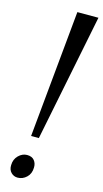

<svg xmlns="http://www.w3.org/2000/svg" viewBox="-136 -928 528 981"><g transform="rotate(15 128.0 -438.0)"><path d="M144 -885.5H255.5L120.5 -213H79.5ZM19.5 -43Q20 -74 40.2 -94Q60.5 -114 85.5 -114Q111.5 -114 124 -98.2Q136.5 -82.5 135.5 -60.5Q135 -28 114.5 -8.8Q94 10.5 67.5 10.5Q47 10.5 32.8 -4Q18.5 -18.5 19.5 -43Z"/></g></svg>

Font: Merriweather 96pt
Style: Italic
Weight: 400
Italic angle: -7.8°
Version: Version 2.101